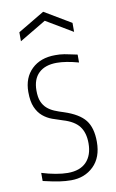

<svg xmlns="http://www.w3.org/2000/svg" viewBox="-87 -801 519 861"><g transform="rotate(-10 172.5 -371.0)"><path d="M166 12Q141 12 113.5 8Q86 4 39 -7V-44Q71 -34 102 -28.5Q133 -23 157 -23Q213 -23 242 -53.5Q271 -84 271 -138Q271 -186 249 -215Q227 -244 176 -259Q153 -266 129.5 -274.5Q106 -283 87 -299Q68 -315 56.5 -341.5Q45 -368 45 -411Q45 -476 85 -514.5Q125 -553 192 -553Q203 -553 212.5 -552.5Q222 -552 233.5 -550Q245 -548 258.5 -545Q272 -542 292 -538V-502Q234 -518 193 -518Q140 -518 111 -490.5Q82 -463 82 -411Q82 -380 90 -361Q98 -342 112 -329.5Q126 -317 145 -309Q164 -301 187 -294Q254 -272 281.5 -237Q309 -202 309 -138Q309 -67 268.5 -27.5Q228 12 166 12ZM52 -682 173 -754 294 -682V-641L173 -713L52 -641Z"/></g></svg>

Font: Encode Sans Compressed
Style: Thin
Weight: 100
Designer: Pablo Impallari, Andres Torresi
Foundry: Pablo Impallari, Andres Torresi
Version: Version 1.000; ttfautohint (v1.00) -l 8 -r 50 -G 200 -x 14 -